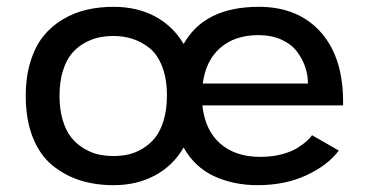

<svg xmlns="http://www.w3.org/2000/svg" viewBox="-20 -532 1090 563"><path d="M313 11Q259.5 11 214.8 -3.2Q170 -17.5 133.5 -47.2Q97 -77 76.2 -129Q55.5 -181 55.5 -251Q55.5 -307 69.5 -351.8Q83.5 -396.5 107.2 -426Q131 -455.5 164.2 -475.2Q197.5 -495 234.5 -503.5Q271.5 -512 313 -512Q382 -512 434.8 -483.8Q487.5 -455.5 518.5 -403Q579.5 -512 739 -512Q855.5 -512 922 -436Q988.5 -360 986 -223H573.5Q581 -150.5 625.5 -111.2Q670 -72 743.5 -72Q777.5 -72 806 -79.5Q834.5 -87 852.5 -98.5Q870.5 -110 880.2 -119Q890 -128 895 -135.5L973.5 -90.5Q941.5 -47.5 878.8 -18.2Q816 11 735 11Q665.5 11 608.2 -15.2Q551 -41.5 518.5 -99.5Q487.5 -46 434.2 -17.5Q381 11 313 11ZM738 -429Q669 -429 626.2 -392Q583.5 -355 574.5 -287H883Q883 -311 875.2 -334.8Q867.5 -358.5 851.2 -380.2Q835 -402 805.8 -415.5Q776.5 -429 738 -429ZM313 -74.5Q336 -74.5 357 -79.2Q378 -84 399 -96.8Q420 -109.5 435.2 -128.8Q450.5 -148 460 -179.5Q469.5 -211 469.5 -251Q469.5 -301 455.5 -337Q441.5 -373 417.8 -391.5Q394 -410 368.2 -418.2Q342.5 -426.5 313 -426.5Q289.5 -426.5 268.2 -421.8Q247 -417 225.8 -404.8Q204.5 -392.5 189 -373.2Q173.5 -354 164 -322.8Q154.5 -291.5 154.5 -251Q154.5 -211 164 -179.5Q173.5 -148 189 -128.8Q204.5 -109.5 225.8 -96.8Q247 -84 268.2 -79.2Q289.5 -74.5 313 -74.5Z"/></svg>

Font: League Mono Extended
Style: Regular
Weight: 400
Width: 9
Designer: Tyler Finck
Foundry: The League of Moveable Type / Tyler Finck
Version: Version 2.210